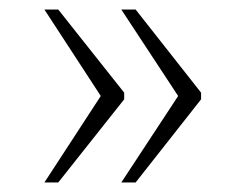

<svg xmlns="http://www.w3.org/2000/svg" viewBox="-20 -471 515 402"><path d="M234 -89H264L401 -263V-277L264 -451H234L353 -270ZM73 -89H102L240 -263V-277L102 -451H73L191 -270Z"/></svg>

Font: Noto Serif Georgian ExtraLight
Style: Regular
Weight: 200
Designer: Monotype Design Team, Akaki Razmadze
Foundry: Google LLC
Version: Version 2.003